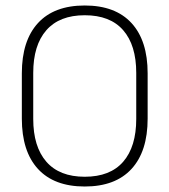

<svg xmlns="http://www.w3.org/2000/svg" viewBox="-20 -669 617 699"><path d="M288.5 10Q177 10 118.2 -54Q59.5 -118 59.5 -237V-402Q59.5 -521 118.2 -585Q177 -649 288.5 -649Q400 -649 458.8 -585Q517.5 -521 517.5 -402V-237Q517.5 -118 458.8 -54Q400 10 288.5 10ZM288.5 -25.5Q381 -25.5 428.5 -80.2Q476 -135 476 -236V-403.5Q476 -504.5 428.5 -559Q381 -613.5 288.5 -613.5Q196.5 -613.5 148.8 -559Q101 -504.5 101 -403.5V-236Q101 -135 148.8 -80.2Q196.5 -25.5 288.5 -25.5Z"/></svg>

Font: Anek Gujarati Medium ExtraLight
Style: Regular
Weight: 250
Version: Version 1.003